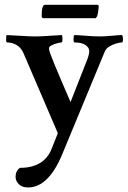

<svg xmlns="http://www.w3.org/2000/svg" viewBox="-20 -576 540 812"><path d="M98.6 216.8Q73.2 216.8 59.6 203.1Q45.9 189.5 45.9 171.9Q45.9 146.5 64.5 133.8Q166 133.8 198.2 53.7L224.6 -12.7L79.1 -351.6Q69.3 -374 50.8 -385.3Q32.2 -396.5 9.8 -396.5Q5.9 -396.5 5.9 -410.2Q5.9 -426.8 8.8 -427.7L61.5 -424.8Q107.4 -421.9 130.9 -421.9Q153.3 -421.9 192.4 -424.8Q232.4 -427.7 242.2 -427.7Q243.2 -423.8 243.7 -419.4Q244.1 -415 244.1 -410.2Q244.1 -396.5 240.2 -396.5Q234.4 -396.5 221.7 -393.1Q209 -389.6 198.2 -384.3Q187.5 -378.9 187.5 -373V-367.2Q187.5 -359.4 210.4 -303.7Q233.4 -248 278.3 -144.5L316.4 -241.2L351.6 -331.1Q357.4 -347.7 357.4 -361.3Q357.4 -374 341.8 -385.3Q326.2 -396.5 294.9 -396.5Q291 -396.5 291 -411.1Q291 -423.8 294.9 -427.7Q306.6 -427.7 342.8 -424.8Q379.9 -421.9 402.3 -421.9Q422.9 -421.9 453.1 -424.8Q482.4 -427.7 496.1 -427.7Q500 -422.9 500 -412.1Q500 -396.5 496.1 -396.5Q487.3 -396.5 471.7 -392.1Q456.1 -387.7 442.4 -379.4Q428.7 -371.1 422.9 -357.4L244.1 74.2Q185.5 216.8 98.6 216.8ZM162.1 -499Q156.2 -501 156.2 -508.8Q156.2 -555.7 169.9 -555.7H392.6Q397.5 -555.7 397.5 -546.9Q396.5 -536.1 395 -525.9Q393.6 -515.6 390.6 -506.8L384.8 -499Z"/></svg>

Font: Crimson Text SemiBold
Style: Regular
Weight: 600
Designer: Sebastian Kosch
Foundry: Sebastian Kosch
Version: Version 1.100; ttfautohint (v1.8.4)